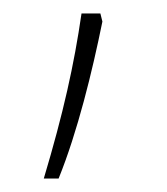

<svg xmlns="http://www.w3.org/2000/svg" viewBox="-20 -136 248 285"><path d="M45 129H67C95 60 117 -30 132 -104L129 -116H101C90 -40 74 32 45 129Z"/></svg>

Font: Noto Sans Oriya Cond Thin
Style: Regular
Weight: 100
Width: 3
Designer: Amélie Bonet and Sol Matas
Foundry: Google LLC
Version: Version 2.006